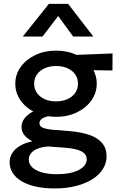

<svg xmlns="http://www.w3.org/2000/svg" viewBox="-20 -780 638 1024"><path d="M271.3 225Q215.8 225 171.5 215.2Q127.1 205.4 95.8 187Q64.5 168.6 47.9 142.7Q31.3 116.8 31.3 84.8Q31.3 58.9 45.2 36.6Q59.1 14.2 86.2 -2Q113.4 -18.2 153.1 -26.4Q123.6 -41.4 109.3 -60.3Q94.9 -79.2 94.9 -103.8Q94.9 -125 107.3 -143.6Q119.6 -162.2 142.3 -177.1Q165 -192 196 -201.4Q227.1 -210.8 264.3 -212.5L288.6 -164.6Q257.7 -164.8 235.7 -159.7Q213.8 -154.6 202.1 -145.2Q190.4 -135.8 190.4 -122.9Q190.4 -105.8 209.9 -98.2Q229.4 -90.6 265.2 -87.6L349.8 -80.9Q412.4 -75.8 456.8 -60.4Q501.2 -44.9 524.8 -16.9Q548.4 11.1 548.4 54.1Q548.4 90.4 528.6 121.8Q508.8 153.1 472.1 176.1Q435.4 199.2 384.4 212.1Q333.5 225 271.3 225ZM282.7 149Q357.2 149 399.9 126.7Q442.6 104.3 442.6 69.2Q442.6 42.1 414 27.1Q385.5 12.1 327.2 7.9L236.2 1.1Q203.8 3.6 180.7 13Q157.6 22.4 145.5 37.5Q133.4 52.6 133.4 71.6Q133.4 94.6 151.5 112Q169.6 129.4 203 139.2Q236.4 149 282.7 149ZM278.9 -156.9Q216.8 -156.9 167.7 -180.4Q118.6 -203.9 90.1 -243.9Q61.6 -283.9 61.6 -333.6Q61.6 -382.8 90.2 -422.8Q118.9 -462.8 168.2 -486.4Q217.4 -510 278.9 -510Q340.3 -510 389.4 -486.5Q438.6 -463 467.2 -423.1Q495.9 -383.2 495.9 -333.6Q495.9 -284.4 467.4 -244.3Q438.9 -204.2 389.9 -180.6Q340.9 -156.9 278.9 -156.9ZM278.9 -239.4Q313.2 -239.4 339.6 -251.2Q365.9 -263.1 380.9 -284.4Q395.8 -305.7 395.8 -333.6Q395.8 -375.7 363.2 -401.8Q330.6 -427.9 278.9 -427.9Q244.5 -427.9 218.1 -415.8Q191.8 -403.8 176.9 -382.7Q162.1 -361.6 162.1 -333.6Q162.1 -291.9 194.8 -265.6Q227.4 -239.4 278.9 -239.4ZM356.2 -407.8 315.2 -484.4 580.3 -495 579.7 -404ZM101.4 -585 240.8 -759.5H343.3L477.7 -585H370.4L290.3 -694.6L206.7 -585Z"/></svg>

Font: Geologica Thin
Style: Regular
Weight: 100
Version: Version 1.010;gftools[0.9.28]